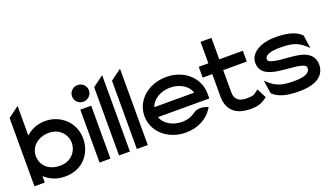

<svg xmlns="http://www.w3.org/2000/svg" viewBox="-63 -1089 2653 1538"><g transform="rotate(-20 1264.0 -320.0)"><path d="M29 0H117V-55C157 -18 212 11 288 11C447 11 527 -108 527 -226C527 -367 414 -462 288 -462C214 -462 162 -435 122 -398V-651L29 -582ZM122 -226C122 -295 183 -363 282 -363C375 -363 429 -295 429 -226C429 -150 371 -84 282 -84C181 -84 122 -143 122 -226Z M558 -573C558 -533 591 -502 630 -502C669 -502 702 -533 702 -573C702 -613 669 -644 630 -644C591 -644 558 -613 558 -573ZM584 0H677V-451H584Z M750 0H843V-651L750 -582Z M902 0H995V-651L902 -582Z M1049 -226C1049 -95 1163 11 1319 11C1423 11 1507 -37 1551 -109L1557 -119L1547 -123C1546 -123 1480 -152 1434 -117C1403 -94 1363 -80 1319 -80C1237 -80 1168 -122 1148 -182H1586V-224C1586 -356 1474 -462 1319 -462C1163 -462 1049 -357 1049 -226ZM1148 -267C1167 -327 1236 -371 1319 -371C1402 -371 1470 -328 1488 -267Z M1593 -357H1675V-161C1677 -52 1742 11 1870 11C1949 11 1978 -11 2014 -37L1973 -118L1963 -111C1933 -89 1931 -80 1870 -80C1799 -80 1768 -110 1768 -170V-357H1969V-449H1768V-632H1675V-449H1593Z M2029 -324C2029 -239 2098 -212 2175 -200C2238 -190 2319 -189 2372 -175C2396 -168 2409 -161 2409 -142C2409 -99 2359 -80 2276 -80C2175 -80 2124 -94 2066 -147L2045 -166L2062 -53C2114 -1 2197 11 2283 11C2449 11 2506 -57 2506 -137C2506 -203 2465 -235 2417 -253C2347 -277 2233 -270 2162 -290C2138 -297 2126 -303 2126 -320C2126 -355 2180 -371 2256 -371C2357 -371 2406 -357 2464 -304L2485 -285L2468 -398C2416 -450 2335 -462 2249 -462C2111 -462 2029 -400 2029 -324Z"/></g></svg>

Font: Charger Sport
Style: BdExt
Weight: 700
Designer: Jasper
Foundry: Cannot Into Space Fonts
Version: Version 1.1